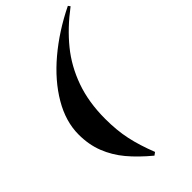

<svg xmlns="http://www.w3.org/2000/svg" viewBox="-299 -879 1135 1135"><g transform="rotate(-45 268.5 -312.0)"><path d="M34.2 0ZM34.2 -223.1Q34.2 -331.5 97.7 -439.7Q161.1 -547.9 272.7 -642.1Q384.3 -736.3 527.3 -806.2L537.1 -793Q433.1 -714.4 361.6 -626.5Q290 -538.6 250.5 -427.2Q210.9 -315.9 210.9 -177.2Q210.9 -81.1 227.8 -2.4Q244.6 76.2 281.2 168.9L263.2 182.1Q188 119.6 138.7 60.5Q89.4 1.5 61.8 -68.4Q34.2 -138.2 34.2 -223.1Z"/></g></svg>

Font: TypoPRO Playfair Display
Style: Italic
Weight: 900
Italic angle: -14°
Designer: Claus Eggers Sørensen
Foundry: Claus Eggers Sørensen
Version: Version 1.004;PS 001.004;hotconv 1.0.70;makeotf.lib2.5.58329